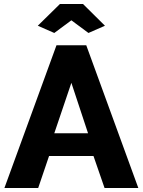

<svg xmlns="http://www.w3.org/2000/svg" viewBox="-20 -935 710 955"><path d="M2 0H170L224 -159H445L500 0H668L409 -710H261ZM250 -272 335 -523 418 -272ZM250 -771 335 -834 420 -771 502 -807 393 -915H278L168 -807Z"/></svg>

Font: Raleway
Style: ExtraBold
Weight: 800
Designer: Matt McInerney, Pablo Impallari, Rodrigo Fuenzalida
Foundry: Matt McInerney, Pablo Impallari, Rodrigo Fuenzalida
Version: Version 3.000